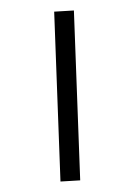

<svg xmlns="http://www.w3.org/2000/svg" viewBox="-177 -821 667 953"><g transform="rotate(-20 156.5 -344.5)"><path d="M74 71 -20 43 239 -760 333 -732Z"/></g></svg>

Font: Nunito Sans 12pt ExtraLight 12pt
Style: Bold
Weight: 700
Version: Version 3.101;gftools[0.9.27]